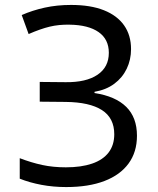

<svg xmlns="http://www.w3.org/2000/svg" viewBox="-20 -747 640 778"><path d="M248 11Q196 11 148 2Q100 -7 60 -23V-106Q107 -88 151 -78.5Q195 -69 247 -69Q309 -69 353 -84Q397 -99 420 -129Q443 -159 443 -203Q443 -269 393 -301Q343 -333 246 -334L141 -335V-415L246 -414Q329 -413 375 -444Q421 -475 421 -533Q421 -588 379.5 -617Q338 -646 262 -647Q219 -648 181.5 -639Q144 -630 96 -609L68 -686Q111 -705 161 -716Q211 -727 268 -727Q347 -727 401 -705.5Q455 -684 483 -644Q511 -604 511 -548Q511 -505 493.5 -468.5Q476 -432 443 -407.5Q410 -383 363 -375V-370Q448 -357 491.5 -314Q535 -271 535 -197Q535 -131 501 -84.5Q467 -38 403 -13.5Q339 11 248 11Z"/></svg>

Font: Noto Sans Mono
Style: Regular
Weight: 400
Designer: Monotype Design Team
Foundry: Monotype Imaging Inc.
Version: Version 2.014